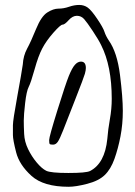

<svg xmlns="http://www.w3.org/2000/svg" viewBox="-20 -711 537 761"><path d="M411.1 -550.8Q444.3 -503.9 455.6 -414.1Q466.8 -324.2 466.8 -271.5Q466.8 -218.8 457.5 -170.4Q448.2 -122.1 433.6 -81.1Q418.9 -40 395 -17.1Q371.1 5.9 325.7 17.6Q280.3 29.3 252 29.3Q152.3 29.3 104.5 -14.2Q56.6 -57.6 43.9 -107.4Q31.2 -157.2 31.2 -175.8Q31.2 -195.3 31.2 -214.8Q31.2 -234.4 48.3 -327.6Q65.4 -420.9 70.3 -455.1Q72.3 -490.2 87.4 -518.1Q102.5 -545.9 123 -596.2Q143.6 -646.5 167.5 -661.6Q191.4 -676.8 211.9 -676.8Q232.4 -676.8 253.4 -684.1Q274.4 -691.4 293.9 -691.4Q313.5 -691.4 328.1 -680.7Q342.8 -669.9 365.7 -635.7Q388.7 -601.6 394 -585Q399.4 -568.4 411.1 -550.8ZM336.9 -33.2Q395.5 -63.5 405.3 -160.2Q408.2 -197.3 415.5 -238.3Q422.9 -279.3 422.9 -319.3Q422.9 -449.2 380.9 -532.2Q371.1 -552.7 348.1 -587.4Q325.2 -622.1 313.5 -635.3Q301.8 -648.4 284.7 -648.4Q267.6 -648.4 252 -630.9Q236.3 -613.3 228 -613.3Q219.7 -613.3 191.4 -581.1Q163.1 -548.8 147.5 -519Q131.8 -489.3 117.2 -436.5Q102.5 -383.8 93.8 -366.7Q85 -349.6 79.6 -302.2Q74.2 -254.9 74.2 -232.9Q74.2 -210.9 75.7 -180.2Q77.1 -149.4 91.3 -120.1Q105.5 -90.8 125.5 -66.9Q145.5 -43 163.1 -34.2Q180.7 -25.4 251 -25.4Q321.3 -25.4 336.9 -33.2ZM300.8 -466.8Q320.3 -466.8 320.3 -441.4Q320.3 -432.6 316.4 -418.5Q312.5 -404.3 277.8 -315.9Q243.2 -227.5 230 -193.8Q216.8 -160.2 209 -148.9Q201.2 -137.7 190.4 -137.7Q179.7 -137.7 177.2 -140.1Q174.8 -142.6 174.8 -155.8Q174.8 -168.9 207.5 -273.9Q240.2 -378.9 252.9 -410.2Q265.6 -441.4 276.9 -454.1Q288.1 -466.8 300.8 -466.8Z"/></svg>

Font: Drukaatie burti
Style: Light
Weight: 300
Version: Version 0.14